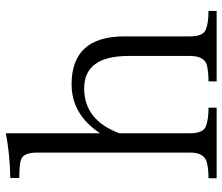

<svg xmlns="http://www.w3.org/2000/svg" viewBox="-72 -698 760 656"><g transform="rotate(-90 308.0 -370.0)"><path d="M598.6 -9.8H357.9V-37.6Q389.6 -37.6 413.1 -43Q444.8 -51.8 444.8 -101.1V-311Q444.8 -462.4 334 -462.4Q225.6 -462.4 180.7 -342.3V-101.1Q180.7 -56.2 203.6 -46.9Q226.6 -37.6 268.1 -37.6V-9.8H26.9V-37.6Q62 -37.6 83 -43.9Q114.7 -52.7 114.7 -101.1V-623Q114.7 -668.9 91.8 -677.7Q76.7 -684.1 27.8 -684.1V-714.8Q110.4 -716.3 180.7 -730V-408.2Q245.1 -505.4 348.1 -505.4Q511.7 -505.4 511.7 -325.2V-101.1Q511.7 -56.2 534.7 -46.9Q557.1 -37.6 598.6 -37.6Z"/></g></svg>

Font: I.Ming
Style: Regular
Weight: 400
Designer: Ichiten Fonts Project
Version: Version 6.11; Dec 27, 2019